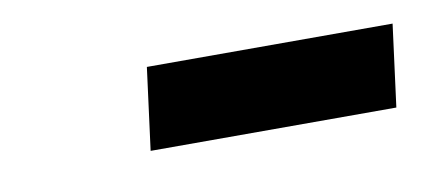

<svg xmlns="http://www.w3.org/2000/svg" viewBox="-28 -778 490 212"><g transform="rotate(-10 217.0 -672.0)"><path d="M141 -718H416.5L404.5 -626H129Z"/></g></svg>

Font: Merriweather 72pt ExtraBold
Style: Italic
Weight: 800
Italic angle: -7.8°
Version: Version 2.101